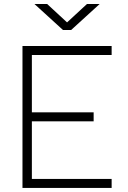

<svg xmlns="http://www.w3.org/2000/svg" viewBox="-20 -918 626 938"><path d="M89.8 0V-693.4H525.4V-649.4H135.7V-369.1H437.5V-325.2H135.7V-43.9H525.4V0ZM287.6 -771.5 148.4 -898.4H210.4L307.6 -808.6L404.8 -898.4H466.8L327.6 -771.5Z"/></svg>

Font: Cascadia Code NF ExtraLight
Style: Regular
Weight: 200
Monospace: yes
Designer: Aaron Bell
Foundry: Saja Typeworks
Version: Version 2404.023; ttfautohint (v1.8.4)